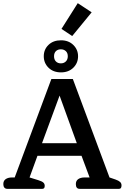

<svg xmlns="http://www.w3.org/2000/svg" viewBox="-20 -1195 790 1215"><path d="M369 -1012 472 -1175 560 -1117 437 -967ZM257 -839Q257 -882 287 -911Q317 -940 366 -940Q414 -940 444 -910.5Q474 -881 474 -839Q474 -796 444 -766.5Q414 -737 366 -737Q317 -737 287 -766.5Q257 -796 257 -839ZM409 -839Q409 -860 396.5 -871.5Q384 -883 365 -883Q346 -883 334 -871.5Q322 -860 322 -839Q322 -818 334 -806Q346 -794 365 -794Q384 -794 396.5 -806Q409 -818 409 -839ZM1 -30Q1 -51 16 -61.5Q31 -72 56 -72H73L305 -695H441L673 -72L711 -59Q731 -52 740 -43.5Q749 -35 749 -22Q749 0 734 0H484Q460 0 460 -30Q460 -51 475 -61.5Q490 -72 515 -72H547L496 -209H217L167 -72L222 -55Q245 -48 254 -40Q263 -32 263 -19Q263 0 248 0H26Q14 0 7.5 -8Q1 -16 1 -30ZM466 -289 357 -590 246 -289Z"/></svg>

Font: Maitree SemiBold
Style: Regular
Weight: 600
Designer: CadsonDemak Team
Foundry: CadsonDemak
Version: Version 1.001